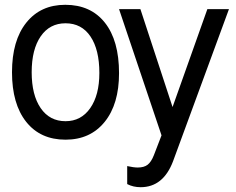

<svg xmlns="http://www.w3.org/2000/svg" viewBox="-20 -562 984 800"><path d="M252 -542Q358 -542 417 -467.5Q476 -393 476 -257Q476 -128 416 -54Q356 20 253 20Q148 20 89 -54.5Q30 -129 30 -261Q30 -393 89.5 -467.5Q149 -542 252 -542ZM253 -465Q187 -465 149.5 -410.5Q112 -356 112 -261Q112 -166 149.5 -111.5Q187 -57 253 -57Q318 -57 356 -111.5Q394 -166 394 -258Q394 -355 357 -410Q320 -465 253 -465ZM844 -524H934L701 110Q660 218 566 218Q535 218 510 205V130Q537 136 554 136Q580 136 595 124.5Q610 113 621 85L653 2L476 -524H565L699 -116Z"/></svg>

Font: ColatingCofangSans
Style: Regular
Weight: 400
Foundry: GNU
Version: Version 412.227;June 27, 2022;FontCreator 11.0.0.2412 32-bit